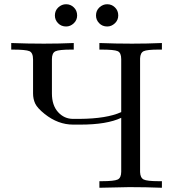

<svg xmlns="http://www.w3.org/2000/svg" viewBox="-20 -886 818 906"><path d="M239 -813Q239 -836 255 -851Q271 -866 292 -866Q313 -866 328.5 -851Q344 -836 344 -813Q344 -791 328 -776Q312 -761 292 -761Q269 -761 254 -776.5Q239 -792 239 -813ZM433 -813Q433 -836 449 -851Q465 -866 486 -866Q507 -866 522.5 -851Q538 -836 538 -813Q538 -791 522 -776Q506 -761 486 -761Q463 -761 448 -776.5Q433 -792 433 -813ZM33 -652V-683Q110 -680 187 -680Q258 -680 328 -683V-652H317Q258 -652 241.5 -644Q225 -636 225 -607V-445Q225 -389 254 -357Q283 -325 325 -325Q325 -325 355 -325Q484 -326 552 -357V-607Q552 -637 535.5 -644.5Q519 -652 458 -652H449V-683Q526 -680 603 -680Q674 -680 744 -683V-652H729Q674 -652 658 -644.5Q642 -637 641 -610V-74Q642 -47 658 -39Q674 -31 729 -31H744V0Q668 -3 590 -3Q575 -3 449 0V-31H460Q519 -31 535.5 -39Q552 -47 552 -76V-330Q484 -298 360 -298H325Q254 -298 191 -348Q156 -376 146 -397.5Q136 -419 136 -445V-605Q136 -637 119 -644.5Q102 -652 38 -652Z"/></svg>

Font: CMU Serif
Style: Roman
Weight: 500
Version: Version 0.7.0